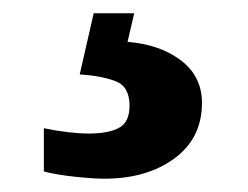

<svg xmlns="http://www.w3.org/2000/svg" viewBox="-20 -29 373 289"><path d="M137 240Q121 240 92.5 237Q64 234 46 229V164Q85 172 114 172Q143 172 159 163.5Q175 155 175 130Q175 101 153.5 93Q132 85 100 83L121 -9H182L172 34Q221 38 252.5 62Q284 86 284 126Q284 179 242.5 209.5Q201 240 137 240Z"/></svg>

Font: Noto Serif Georgian ExtraBold
Style: Regular
Weight: 800
Designer: Monotype Design Team, Akaki Razmadze
Foundry: Google LLC
Version: Version 2.003; ttfautohint (v1.8.4.7-5d5b)